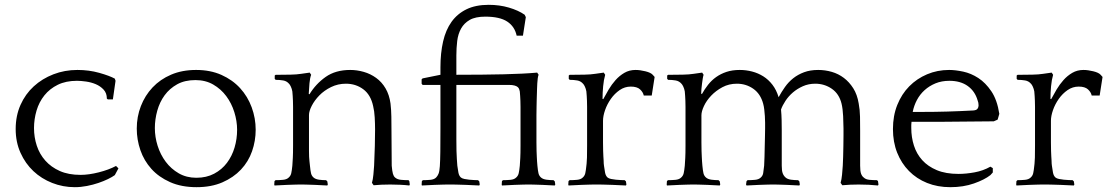

<svg xmlns="http://www.w3.org/2000/svg" viewBox="-20 -765 4609 796"><path d="M427 -353 423 -356Q423 -379 409.5 -393.5Q396 -408 377 -416Q358 -424 336.5 -427Q315 -430 299 -430Q253 -430 219.5 -413.5Q186 -397 164 -369.5Q142 -342 131.5 -306.5Q121 -271 121 -234Q121 -196 132.5 -161Q144 -126 168 -99Q192 -72 228 -56Q264 -40 314 -40Q348 -40 389.5 -50.5Q431 -61 461 -77L471 -67L456 -39Q445 -31 427.5 -22.5Q410 -14 388 -6.5Q366 1 340.5 6Q315 11 290 11Q241 11 196.5 -6.5Q152 -24 118.5 -55.5Q85 -87 65 -131.5Q45 -176 45 -230Q45 -285 65 -330Q85 -375 120 -407Q155 -439 201.5 -457Q248 -475 301 -475Q349 -475 391.5 -463Q434 -451 456 -439L459 -430L448 -353Z M793 -475Q852 -475 898 -454.5Q944 -434 975.5 -399.5Q1007 -365 1023.5 -320Q1040 -275 1040 -227Q1040 -181 1025 -138Q1010 -95 979 -62Q948 -29 902 -9Q856 11 795 11Q732 11 685 -10Q638 -31 607.5 -65Q577 -99 562 -142.5Q547 -186 547 -232Q547 -281 564 -325Q581 -369 612.5 -402.5Q644 -436 689.5 -455.5Q735 -475 793 -475ZM794 -28Q836 -28 868 -45Q900 -62 921 -90Q942 -118 952.5 -153.5Q963 -189 963 -227Q963 -263 951.5 -300Q940 -337 918 -366.5Q896 -396 864 -414.5Q832 -433 790 -433Q746 -433 714.5 -415.5Q683 -398 662.5 -370Q642 -342 632 -306Q622 -270 622 -234Q622 -197 633.5 -160.5Q645 -124 667 -94.5Q689 -65 721 -46.5Q753 -28 794 -28Z M1263 -374Q1289 -417 1330 -446Q1371 -475 1432 -475Q1460 -475 1488 -467Q1516 -459 1539.5 -442Q1563 -425 1578.5 -398.5Q1594 -372 1599 -336Q1602 -310 1602.5 -281Q1603 -252 1603 -223Q1603 -187 1603.5 -150.5Q1604 -114 1604 -78Q1606 -55 1609 -44.5Q1612 -34 1618 -29Q1627 -21 1642.5 -19.5Q1658 -18 1674 -18L1677 -14L1679 0L1677 4Q1660 2 1639 1Q1618 0 1598 0Q1560 0 1529 3L1522 -7Q1526 -20 1528 -41Q1530 -62 1531 -78Q1533 -120 1534 -160.5Q1535 -201 1535 -228Q1535 -251 1533.5 -278Q1532 -305 1527 -325Q1517 -372 1486 -395Q1455 -418 1414 -418Q1381 -418 1352.5 -404Q1324 -390 1304 -369.5Q1284 -349 1272.5 -326.5Q1261 -304 1261 -288V-175Q1261 -153 1261 -139Q1261 -125 1261.5 -115Q1262 -105 1263 -96.5Q1264 -88 1265 -78Q1267 -57 1269.5 -46.5Q1272 -36 1280 -29Q1288 -22 1302.5 -20Q1317 -18 1332 -18L1337 -13L1339 0L1337 4Q1330 4 1316 3Q1302 2 1286 1.5Q1270 1 1256 0.5Q1242 0 1235 0H1221Q1214 0 1199.5 0.5Q1185 1 1169.5 1.5Q1154 2 1139.5 3Q1125 4 1118 4L1117 0L1118 -14L1122 -18Q1138 -18 1153.5 -19.5Q1169 -21 1177 -29Q1185 -36 1187.5 -47Q1190 -58 1192 -78Q1193 -94 1194 -110.5Q1195 -127 1195 -163V-286Q1195 -307 1195 -321.5Q1195 -336 1194.5 -347Q1194 -358 1193.5 -367Q1193 -376 1192 -386Q1190 -397 1186 -405.5Q1182 -414 1179 -417Q1169 -429 1154 -431.5Q1139 -434 1123 -434L1119 -438V-452L1123 -455H1141Q1158 -455 1184 -455.5Q1210 -456 1229 -459L1264 -464L1270 -455Q1265 -442 1263 -419.5Q1261 -397 1260 -376Z M2280 4Q2273 4 2259 3Q2245 2 2229 1.5Q2213 1 2199 0.5Q2185 0 2178 0H2164Q2157 0 2142.5 0.5Q2128 1 2112.5 1.5Q2097 2 2082.5 3Q2068 4 2061 4L2060 0L2061 -14L2065 -18Q2081 -18 2096.5 -19.5Q2112 -21 2120 -29Q2128 -36 2130.5 -47Q2133 -58 2135 -78Q2136 -94 2137 -110.5Q2138 -127 2138 -163V-286Q2138 -307 2138 -321.5Q2138 -336 2137.5 -347Q2137 -358 2136.5 -367Q2136 -376 2135 -386Q2134 -390 2132.5 -395Q2131 -400 2126.5 -404Q2122 -408 2113 -410.5Q2104 -413 2089 -413H1872V-258Q1872 -216 1872 -187.5Q1872 -159 1872.5 -139.5Q1873 -120 1874 -106Q1875 -92 1876 -78Q1878 -63 1880.5 -49.5Q1883 -36 1891 -29Q1896 -25 1905.5 -23Q1915 -21 1925.5 -20Q1936 -19 1946 -18.5Q1956 -18 1962 -18L1967 -13L1969 0L1967 4Q1960 4 1944.5 3Q1929 2 1912 1.5Q1895 1 1879.5 0.5Q1864 0 1857 0H1833Q1826 0 1811.5 0.5Q1797 1 1781 1.5Q1765 2 1750.5 3Q1736 4 1729 4L1728 0L1729 -14L1733 -18Q1749 -18 1764.5 -19.5Q1780 -21 1788 -29Q1794 -35 1798 -44.5Q1802 -54 1803.5 -76Q1805 -98 1805.5 -135Q1806 -172 1806 -234V-413H1732L1728 -418V-436L1732 -440L1806 -455V-486Q1806 -545 1817 -593Q1828 -641 1852 -674.5Q1876 -708 1914 -726.5Q1952 -745 2006 -745Q2051 -745 2090 -733.5Q2129 -722 2155 -704L2160 -694L2148 -617H2122Q2114 -655 2083 -675.5Q2052 -696 1992 -696Q1951 -696 1927.5 -682.5Q1904 -669 1891.5 -646.5Q1879 -624 1875.5 -595Q1872 -566 1872 -535V-455Q1984 -455 2068.5 -457Q2153 -459 2207 -464L2213 -455Q2211 -451 2209.5 -441Q2208 -431 2207.5 -419.5Q2207 -408 2206.5 -397Q2206 -386 2206 -380Q2206 -372 2205.5 -364.5Q2205 -357 2205 -347Q2205 -337 2204.5 -323Q2204 -309 2204 -287V-175Q2204 -153 2204.5 -139Q2205 -125 2205.5 -115Q2206 -105 2206.5 -96.5Q2207 -88 2208 -78Q2210 -57 2212.5 -46.5Q2215 -36 2223 -29Q2231 -22 2245.5 -20Q2260 -18 2275 -18L2280 -13L2282 0Z M2481 -354Q2491 -373 2503.5 -394Q2516 -415 2532 -433Q2548 -451 2568.5 -463Q2589 -475 2615 -475Q2633 -475 2655.5 -469.5Q2678 -464 2686 -455L2694 -446L2682 -369H2649Q2646 -383 2633.5 -394.5Q2621 -406 2595 -406Q2570 -406 2549 -391.5Q2528 -377 2512.5 -355Q2497 -333 2488.5 -308.5Q2480 -284 2480 -264V-175Q2480 -153 2480.5 -139.5Q2481 -126 2481.5 -116.5Q2482 -107 2482.5 -100.5Q2483 -94 2483 -87L2484 -78Q2486 -63 2488.5 -49.5Q2491 -36 2499 -29Q2504 -25 2513.5 -23Q2523 -21 2533.5 -20Q2544 -19 2554 -18.5Q2564 -18 2570 -18L2575 -13L2577 0L2575 4Q2568 4 2552.5 3Q2537 2 2520 1.5Q2503 1 2487.5 0.5Q2472 0 2465 0H2441Q2434 0 2419.5 0.5Q2405 1 2389 1.5Q2373 2 2358.5 3Q2344 4 2337 4L2336 0L2337 -14L2341 -18Q2357 -18 2372.5 -19.5Q2388 -21 2396 -29Q2404 -36 2406.5 -47Q2409 -58 2411 -78L2412 -87Q2413 -97 2413.5 -112Q2414 -127 2414 -163V-286Q2414 -307 2414 -321.5Q2414 -336 2413.5 -347Q2413 -358 2412.5 -367Q2412 -376 2411 -386Q2409 -397 2405 -405.5Q2401 -414 2398 -417Q2388 -429 2373 -431.5Q2358 -434 2342 -434L2338 -438V-452L2342 -455H2360Q2377 -455 2403 -455.5Q2429 -456 2448 -459L2483 -464L2489 -455Q2483 -434 2480.5 -407Q2478 -380 2478 -355Z M2746 -452 2750 -455H2768Q2785 -455 2811 -455.5Q2837 -456 2856 -459L2891 -464L2897 -455Q2895 -449 2893.5 -439.5Q2892 -430 2890.5 -418.5Q2889 -407 2888 -396Q2887 -385 2887 -377L2890 -375Q2901 -395 2915.5 -413.5Q2930 -432 2949 -445.5Q2968 -459 2992 -467Q3016 -475 3047 -475Q3073 -475 3098 -468.5Q3123 -462 3144.5 -448.5Q3166 -435 3182.5 -413.5Q3199 -392 3208 -362Q3220 -384 3234.5 -404.5Q3249 -425 3268.5 -440.5Q3288 -456 3313.5 -465.5Q3339 -475 3372 -475Q3401 -475 3428.5 -467Q3456 -459 3478.5 -442Q3501 -425 3517.5 -399Q3534 -373 3540 -336Q3545 -310 3545.5 -281Q3546 -252 3546 -223V-78Q3546 -55 3550 -44.5Q3554 -34 3561 -29Q3569 -21 3584.5 -19.5Q3600 -18 3616 -18L3620 -14L3622 0L3620 4Q3602 2 3581.5 1Q3561 0 3540 0Q3503 0 3472 3L3465 -7Q3469 -20 3471 -41Q3473 -62 3474 -78Q3475 -93 3475.5 -115Q3476 -137 3476.5 -159.5Q3477 -182 3477 -202Q3477 -222 3477 -233Q3477 -253 3475.5 -283.5Q3474 -314 3469 -335Q3459 -376 3428.5 -397Q3398 -418 3360 -418Q3332 -418 3308.5 -407.5Q3285 -397 3267 -381.5Q3249 -366 3236.5 -347Q3224 -328 3218 -311Q3220 -289 3220.5 -267Q3221 -245 3221 -223V-78Q3221 -57 3225 -46.5Q3229 -36 3237 -29Q3245 -22 3259.5 -20Q3274 -18 3289 -18L3294 -13L3296 0L3294 4Q3287 4 3273 3Q3259 2 3243 1.5Q3227 1 3213 0.5Q3199 0 3192 0H3178Q3171 0 3156.5 0.5Q3142 1 3126.5 1.5Q3111 2 3096.5 3Q3082 4 3075 4L3073 0L3075 -14L3079 -18Q3095 -18 3110.5 -19.5Q3126 -21 3134 -29Q3142 -36 3144 -47Q3146 -58 3148 -78Q3149 -93 3149.5 -115Q3150 -137 3150.5 -159.5Q3151 -182 3151.5 -202Q3152 -222 3152 -233Q3152 -243 3152 -256.5Q3152 -270 3151 -284Q3150 -298 3148.5 -311Q3147 -324 3144 -335Q3133 -376 3103 -397Q3073 -418 3035 -418Q3002 -418 2975 -403.5Q2948 -389 2928.5 -368.5Q2909 -348 2898.5 -325.5Q2888 -303 2888 -287V-175Q2888 -153 2888.5 -139Q2889 -125 2889.5 -115Q2890 -105 2890.5 -96.5Q2891 -88 2892 -78Q2894 -57 2896.5 -46.5Q2899 -36 2907 -29Q2915 -22 2929.5 -20Q2944 -18 2959 -18L2964 -13L2966 0L2964 4Q2957 4 2943 3Q2929 2 2913 1.5Q2897 1 2883 0.5Q2869 0 2862 0H2848Q2841 0 2826.5 0.5Q2812 1 2796.5 1.5Q2781 2 2766.5 3Q2752 4 2745 4L2744 0L2745 -14L2749 -18Q2765 -18 2780.5 -19.5Q2796 -21 2804 -29Q2812 -36 2814.5 -47Q2817 -58 2819 -78Q2820 -94 2821 -110.5Q2822 -127 2822 -163V-286Q2822 -307 2822 -321.5Q2822 -336 2821.5 -347Q2821 -358 2820.5 -367Q2820 -376 2819 -386Q2817 -397 2813 -405.5Q2809 -414 2806 -417Q2796 -429 2781 -431.5Q2766 -434 2750 -434L2746 -438Z M4116 -269 4100 -262Q4046 -262 3989 -261Q3932 -260 3877 -260H3759Q3758 -253 3758 -246.5Q3758 -240 3758 -234Q3758 -196 3769 -161.5Q3780 -127 3803.5 -101Q3827 -75 3864 -59.5Q3901 -44 3954 -44Q3985 -44 4020.5 -50.5Q4056 -57 4086 -74L4096 -68V-50L4086 -39Q4062 -20 4018 -4.5Q3974 11 3920 11Q3867 11 3823.5 -6.5Q3780 -24 3748.5 -56Q3717 -88 3699.5 -132Q3682 -176 3682 -230Q3682 -285 3700 -330Q3718 -375 3749.5 -407Q3781 -439 3823.5 -457Q3866 -475 3915 -475Q3941 -475 3973.5 -468Q4006 -461 4036 -441.5Q4066 -422 4090 -386.5Q4114 -351 4123 -293ZM3916 -430Q3884 -430 3858.5 -419.5Q3833 -409 3813.5 -391.5Q3794 -374 3781.5 -350.5Q3769 -327 3764 -301H3803Q3857 -301 3908 -302.5Q3959 -304 4015 -307Q4028 -308 4032.5 -314Q4037 -320 4037 -328Q4037 -334 4036 -339Q4035 -344 4033 -349Q4022 -387 3992 -408.5Q3962 -430 3916 -430Z M4338 -354Q4348 -373 4360.5 -394Q4373 -415 4389 -433Q4405 -451 4425.5 -463Q4446 -475 4472 -475Q4490 -475 4512.5 -469.5Q4535 -464 4543 -455L4551 -446L4539 -369H4506Q4503 -383 4490.5 -394.5Q4478 -406 4452 -406Q4427 -406 4406 -391.5Q4385 -377 4369.5 -355Q4354 -333 4345.5 -308.5Q4337 -284 4337 -264V-175Q4337 -153 4337.5 -139.5Q4338 -126 4338.5 -116.5Q4339 -107 4339.5 -100.5Q4340 -94 4340 -87L4341 -78Q4343 -63 4345.5 -49.5Q4348 -36 4356 -29Q4361 -25 4370.5 -23Q4380 -21 4390.5 -20Q4401 -19 4411 -18.5Q4421 -18 4427 -18L4432 -13L4434 0L4432 4Q4425 4 4409.5 3Q4394 2 4377 1.5Q4360 1 4344.5 0.5Q4329 0 4322 0H4298Q4291 0 4276.5 0.5Q4262 1 4246 1.5Q4230 2 4215.5 3Q4201 4 4194 4L4193 0L4194 -14L4198 -18Q4214 -18 4229.5 -19.5Q4245 -21 4253 -29Q4261 -36 4263.5 -47Q4266 -58 4268 -78L4269 -87Q4270 -97 4270.5 -112Q4271 -127 4271 -163V-286Q4271 -307 4271 -321.5Q4271 -336 4270.5 -347Q4270 -358 4269.5 -367Q4269 -376 4268 -386Q4266 -397 4262 -405.5Q4258 -414 4255 -417Q4245 -429 4230 -431.5Q4215 -434 4199 -434L4195 -438V-452L4199 -455H4217Q4234 -455 4260 -455.5Q4286 -456 4305 -459L4340 -464L4346 -455Q4340 -434 4337.5 -407Q4335 -380 4335 -355Z"/></svg>

Font: Quattrocento
Style: Regular
Weight: 400
Designer: Pablo Impallari
Foundry: Pablo Impallari, Igino Marini, Branda Gallo
Version: Version 2.000